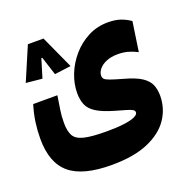

<svg xmlns="http://www.w3.org/2000/svg" viewBox="-113 -543 812 830"><g transform="rotate(-20 293.0 -128.5)"><path d="M264.2 178.7Q131.8 178.7 71.8 128.2Q11.7 77.6 11.7 -32.7Q11.7 -70.3 16.8 -107.7Q22 -145 34.2 -185.1H145.5Q139.2 -143.6 135.3 -119.4Q131.3 -95.2 131.3 -62Q131.3 -24.9 143.1 -3.7Q154.8 17.6 189.7 26.1Q224.6 34.7 293.5 34.7Q341.8 34.7 374.3 30.3Q406.7 25.9 423.1 18.1Q439.5 10.3 439.5 0.5Q439.5 -7.8 430.7 -12.9Q421.9 -18.1 402.8 -23.4Q383.8 -28.8 353.5 -37.6Q301.8 -52.7 274.9 -70.1Q248 -87.4 238.5 -110.4Q229 -133.3 229 -164.6Q229 -206.5 245.8 -249.3Q262.7 -292 293.5 -327.6Q324.2 -363.3 366 -385Q407.7 -406.7 458 -406.7Q491.7 -406.7 516.1 -398.2Q540.5 -389.6 560.1 -375.5L540 -239.7Q522.9 -249 500.5 -255.9Q478 -262.7 451.7 -262.7Q419.9 -262.7 397.7 -253.2Q375.5 -243.7 363.8 -229Q352.1 -214.4 352.1 -199.7Q352.1 -190.4 357.4 -184.3Q362.8 -178.2 381.1 -171.6Q399.4 -165 439 -153.8Q491.2 -139.6 517.6 -122.1Q543.9 -104.5 553.2 -82.3Q562.5 -60.1 562.5 -31.7Q562.5 26.4 530.3 74.2Q498 122.1 431.9 150.4Q365.7 178.7 264.2 178.7ZM172.9 -436 242.2 -284.2 167 -274.4 139.6 -359.4H131.8L118.7 -391.6H145L109.4 -274.4L35.2 -281.7L101.1 -436Z"/></g></svg>

Font: Cascadia Code
Style: Regular
Weight: 400
Monospace: yes
Designer: Aaron Bell
Foundry: Saja Typeworks
Version: Version 2106.017